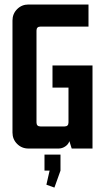

<svg xmlns="http://www.w3.org/2000/svg" viewBox="-20 -663 469 857"><path d="M107.1 -642.9H375V-544.3H160.7Q142.9 -544.3 142.9 -526.4V-116.4Q142.9 -98.6 160.7 -98.6H267.9Q285.7 -98.6 285.7 -116.4V-272.1H214.3V-370.7H392.9V0H300L290 -32.1H289.3Q285 -18.6 271.1 -9.3Q257.1 0 241.4 0H107.1Q77.1 0 56.4 -20.7Q35.7 -41.4 35.7 -71.4V-571.4Q35.7 -601.4 56.4 -622.1Q77.1 -642.9 107.1 -642.9ZM178.6 27.1H250V98.6L222.9 174.3L187.1 161.4L201.4 98.6H178.6Z"/></svg>

Font: Aire Exterior
Style: Regular
Weight: 400
Width: 4
Designer: Jayvee Enaguas (HarvettFox96)
Version: 20190503.02